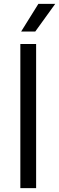

<svg xmlns="http://www.w3.org/2000/svg" viewBox="-20 -966 304 986"><path d="M84.5 0V-740H165.5V0ZM88.5 -804 177 -946H263.5L161 -804Z"/></svg>

Font: Encode Sans
Style: Regular
Weight: 400
Designer: Multiple Designers
Foundry: Impallari Type
Version: Version 3.002; ttfautohint (v1.8.3) -l 8 -r 50 -G 200 -x 14 